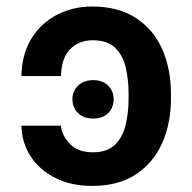

<svg xmlns="http://www.w3.org/2000/svg" viewBox="-20 -573 603 602"><path d="M47.2 -179H171.2Q172.9 -150.2 198.3 -122.9Q223.7 -95.5 270.6 -95.5Q317.8 -95.5 342 -120.6Q366.1 -145.6 374.6 -184.1Q383.2 -222.7 383.2 -263.5V-279.1Q383.2 -320.3 374.8 -358.8Q366.5 -397.4 342.3 -422.1Q318.2 -446.7 270.2 -446.7Q228.7 -446.7 200.8 -419.9Q172.9 -393.1 171.2 -334.5H47.2Q48.3 -403.1 78.3 -451.7Q108.3 -500.4 158.4 -526.5Q208.5 -552.6 268.5 -552.6Q351.6 -552.6 406.6 -516.3Q461.6 -480.1 488.8 -418.3Q516 -356.5 516 -279.1V-263.5Q516 -186.8 488.6 -124.8Q461.3 -62.9 406.4 -26.5Q351.6 9.9 269.2 9.9Q203.5 9.9 153.8 -14.9Q104 -39.8 76.2 -82.6Q48.3 -125.4 47.2 -179ZM272.4 -201.3Q241.8 -201.3 224.6 -218.6Q207.4 -235.8 207 -261.7Q207 -286.9 224.6 -304.3Q242.2 -321.7 272.4 -321.7Q302.2 -321.7 319.4 -304.2Q336.6 -286.6 336.3 -261.7Q336.3 -235.8 319.2 -218.6Q302.2 -201.3 272.4 -201.3Z"/></svg>

Font: Inter Zeller Semi Bold
Style: Regular
Weight: 600
Designer: Rasmus Andersson; Joe Bland
Foundry: zeller
Version: Version 3.015;git-dec3a8cb1